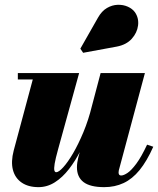

<svg xmlns="http://www.w3.org/2000/svg" viewBox="-20 -761 652 791"><path d="M138.5 10Q96.5 10 69.2 -8.8Q42 -27.5 33.2 -61.2Q24.5 -95 36.5 -141L115 -433.5H53.5V-460H306L219.5 -146.5Q208.5 -107 205.2 -86.8Q202 -66.5 204 -59Q206 -51.5 211.5 -51.5Q222 -51.5 240.5 -71.8Q259 -92 280.8 -129Q302.5 -166 323.5 -216.2Q344.5 -266.5 359.5 -327H380Q368 -281 351.2 -233.5Q334.5 -186 312.8 -142.5Q291 -99 264.2 -64.5Q237.5 -30 206 -10Q174.5 10 138.5 10ZM409.5 10Q351.5 10 324.2 -10.8Q297 -31.5 297 -72Q297 -81.5 298.5 -91.5Q300 -101.5 302 -110L394.5 -460H577L472 -68.5Q470.5 -64 469.5 -59.2Q468.5 -54.5 468.5 -50.5Q468.5 -38 479 -38Q489.5 -38 505.2 -48.5Q521 -59 541.5 -86.5Q562 -114 586 -165L611.5 -156.5Q585 -97 555 -60.2Q525 -23.5 489 -6.8Q453 10 409.5 10ZM322.5 -543.5 311 -560.5 383.5 -688Q399 -715.5 420.5 -728Q442 -740.5 464.8 -741.2Q487.5 -742 506.5 -733.5Q525.5 -725 536 -710.5Q552.5 -686.5 548.8 -656.2Q545 -626 522.8 -601.2Q500.5 -576.5 461 -569Z"/></svg>

Font: Bodoni Moda 9pt Black
Style: Italic
Weight: 900
Italic angle: -13°
Designer: Owen Earl
Foundry: indestructible type
Version: Version 2.004